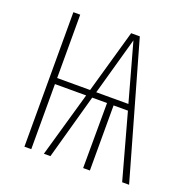

<svg xmlns="http://www.w3.org/2000/svg" viewBox="-123 -798 896 915"><g transform="rotate(20 325.5 -341.0)"><path d="M591.8 0 501 -330.1H428.2V0H394L395 -330.1H319.8L228 0H194.8L289.1 -330.1H130.9V0H96.2V-682.1H130.9V-360.8H297.9L389.2 -682.1H433.1L627 0ZM329.1 -360.8H492.2L411.1 -653.8Z"/></g></svg>

Font: Fira Sans Compressed UltraLight
Style: Regular
Weight: 200
Width: 1
Designer: Carrois Corporate & Edenspiekermann AG
Foundry: Carrois Corporate GbR & Edenspiekermann AG
Version: Version 4.203;PS 004.203;hotconv 1.0.88;makeotf.lib2.5.64775